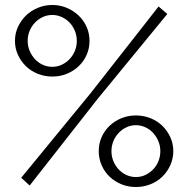

<svg xmlns="http://www.w3.org/2000/svg" viewBox="-20 -740 754 770"><path d="M190 -433Q159 -433 131.5 -444Q104 -455 84 -474.5Q64 -494 52 -520Q40 -546 40 -576Q40 -606 52 -632Q64 -658 84 -677.5Q104 -697 131.5 -708.5Q159 -720 190 -720Q221 -720 248 -708.5Q275 -697 295.5 -677.5Q316 -658 327.5 -632Q339 -606 339 -576Q339 -546 327.5 -520Q316 -494 295.5 -474.5Q275 -455 248 -444Q221 -433 190 -433ZM190 -472Q210 -472 228 -480.5Q246 -489 259.5 -503.5Q273 -518 280.5 -536.5Q288 -555 288 -576Q288 -598 280 -617Q272 -636 258.5 -650Q245 -664 227 -672Q209 -680 190 -680Q169 -680 151 -671.5Q133 -663 119.5 -648.5Q106 -634 98.5 -615.5Q91 -597 91 -576Q91 -555 99 -536Q107 -517 120.5 -502.5Q134 -488 152 -480Q170 -472 190 -472ZM525 10Q494 10 467 -1Q440 -12 419.5 -31.5Q399 -51 387.5 -77.5Q376 -104 376 -134Q376 -164 387.5 -190Q399 -216 419.5 -235.5Q440 -255 467 -266Q494 -277 525 -277Q556 -277 583.5 -266Q611 -255 631 -235.5Q651 -216 663 -190Q675 -164 675 -134Q675 -104 663 -77.5Q651 -51 631 -31.5Q611 -12 583.5 -1Q556 10 525 10ZM525 -30Q546 -30 563.5 -38.5Q581 -47 594.5 -61Q608 -75 615.5 -94Q623 -113 623 -134Q623 -155 615 -174Q607 -193 593.5 -207.5Q580 -222 562 -230Q544 -238 525 -238Q505 -238 487 -229.5Q469 -221 455.5 -206.5Q442 -192 434.5 -173.5Q427 -155 427 -134Q427 -112 435 -93Q443 -74 456.5 -60Q470 -46 487.5 -38Q505 -30 525 -30ZM65 -27 344 -367 616 -714 651 -684 372 -344 99 4Z"/></svg>

Font: PTCRaleway
Style: Regular
Weight: 400
Designer: Matt McInerney, Pablo Impallari, Rodrigo Fuenzalida
Foundry: Matt McInerney, Pablo Impallari, Rodrigo Fuenzalida
Version: Version 3.000g; ttfautohint (v1.5) -l 8 -r 28 -G 28 -x 14 -D